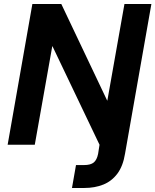

<svg xmlns="http://www.w3.org/2000/svg" viewBox="-20 -720 773 955"><path d="M18 0 141 -700H285L513 -220H514L599 -700H733L602 44Q592 106 564 143.5Q536 181 494 198Q452 215 399 215H338L358 101H398Q431 101 446.5 88Q462 75 468 45L475 0L241 -490H240L153 0Z"/></svg>

Font: DM Sans 28pt
Style: Bold Italic
Weight: 700
Italic angle: -10°
Version: Version 4.004;gftools[0.9.30]